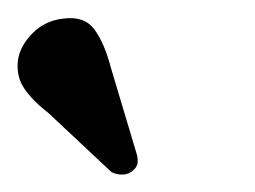

<svg xmlns="http://www.w3.org/2000/svg" viewBox="-37 -717 287 216"><path d="M87.9 -640.3 116.4 -545Q118.3 -539.5 117.8 -534Q117.3 -528.5 111.3 -524.1Q105.9 -520.3 99.6 -520.6Q93.3 -520.8 88.3 -523.5L17 -590.3Q-0.6 -603.9 -9.8 -617.6Q-19 -631.3 -16.8 -649.2Q-14.6 -665.3 -0.4 -679.6Q13.7 -693.9 34.4 -696.1Q58.1 -699.2 69.4 -683.6Q80.7 -668 87.9 -640.3Z"/></svg>

Font: Fraunces
Style: Italic
Weight: 900
Italic angle: -16°
Version: Version 1.000;[0bf87f6ff]